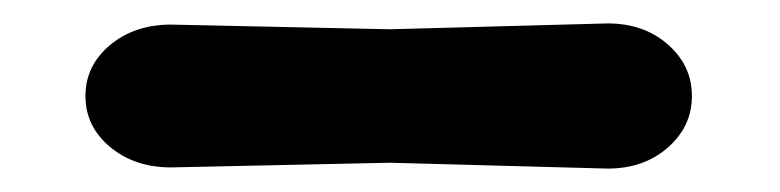

<svg xmlns="http://www.w3.org/2000/svg" viewBox="-20 -15 666 164"><path d="M313 10 499 5Q530 5 550.5 23Q571 41 571 67Q571 93 550.5 111Q530 129 499 129L313 124L126 128Q95 128 74 110.5Q53 93 53 67Q53 41 74 23.5Q95 6 126 6Z"/></svg>

Font: Delius Unicase
Style: Bold
Weight: 700
Designer: Natalia Raices
Foundry: Natalia Raices
Version: Version 1.001